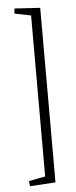

<svg xmlns="http://www.w3.org/2000/svg" viewBox="-55 -707 333 846"><g transform="rotate(-5 111.0 -284.0)"><path d="M43 -677 156 -670V102L43 109L40 86L113 72V-640L40 -655Z"/></g></svg>

Font: Grenze Gotisch ExtraLight
Style: Regular
Weight: 200
Designer: Renata Polastri
Foundry: Omnibus-Type
Version: Version 1.001